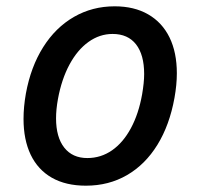

<svg xmlns="http://www.w3.org/2000/svg" viewBox="-20 -580 640 608"><path d="M54.5 -203.5Q54.5 -241.5 62 -284Q77.5 -368.5 116.8 -430.8Q156 -493 214.2 -526.5Q272.5 -560 343 -560Q405 -560 449.2 -534.5Q493.5 -509 516.8 -461.5Q540 -414 540 -348Q540 -311.5 532.5 -270Q517 -184 478.5 -121.5Q440 -59 382.2 -25.5Q324.5 8 252 8Q188.5 8 144.2 -17.2Q100 -42.5 77.2 -90Q54.5 -137.5 54.5 -203.5ZM430 -281Q436.5 -319 436.5 -345.5Q436.5 -406.5 410.8 -439.5Q385 -472.5 336.5 -472.5Q295.5 -472.5 260.2 -447.2Q225 -422 200 -375.5Q175 -329 163.5 -266.5Q157.5 -233.5 157.5 -205.5Q157.5 -145.5 183.5 -112.5Q209.5 -79.5 256.5 -79.5Q299.5 -79.5 334.8 -104Q370 -128.5 394.5 -174Q419 -219.5 430 -281Z"/></svg>

Font: JuliaMono MediumItalic
Style: Regular
Weight: 500
Italic angle: -9°
Monospace: yes
Designer: cormullion
Foundry: corm
Version: Version 0.049; ttfautohint (v1.8.4)